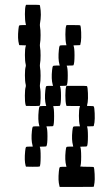

<svg xmlns="http://www.w3.org/2000/svg" viewBox="-20 -653 456 790"><path d="M252.4 -296.9 253.9 -299.8H295.4Q336.9 -299.8 337.9 -298.8Q340.8 -293.9 341.8 -270Q342.8 -246.1 340.8 -232.4Q338.4 -218.8 337.9 -217.8Q336.9 -216.8 351.1 -216.8Q364.3 -216.8 365.7 -215.3Q368.7 -210.4 369.6 -186.8Q370.6 -163.1 368.7 -149.4Q366.2 -135.3 365.7 -134.3Q364.7 -133.3 351.1 -133.3Q336.9 -133.3 337.9 -132.3Q341.8 -125.5 341.8 -92.3Q341.8 -58.1 337.9 -51.3Q336.4 -49.8 323.2 -49.8Q309.1 -49.8 310.1 -48.8Q314 -42 314 -8.8Q314 25.4 310.1 32.2H313.5Q316.9 32.7 323.2 33Q329.6 33.2 336.9 33.2Q364.3 33.2 365.7 34.7Q368.2 39.1 369.4 63.2Q370.6 87.4 368.7 99.6Q368.2 101.1 367.7 104.5Q367.2 107.9 367.2 108.9Q366.2 114.7 365.2 115.7Q364.7 116.2 294.9 116.2H225.6L224.6 112.3Q218.3 89.8 222.2 52.2Q223.6 37.6 225.6 35.4Q227.5 33.2 239.7 33.2H253.4L252.4 28.8Q246.1 5.9 250 -31.2Q251.5 -45.9 253.4 -47.9Q255.4 -49.8 267.6 -49.8H281.2L280.3 -54.7Q273.9 -77.6 277.8 -114.3Q279.3 -128.9 281.2 -131.1Q283.2 -133.3 295.4 -133.3H309.1L308.1 -137.7Q304.7 -150.9 304.7 -176.8Q304.7 -202.6 308.1 -212.9L309.1 -216.8H281.2L253.4 -217.3L252.4 -221.2Q249 -233.4 249 -260.7Q249 -288.1 252.4 -296.9ZM252.4 -546.9 253.9 -549.8H281.7Q309.1 -549.8 310.1 -548.8Q313 -543.9 314 -520Q314.9 -496.1 313 -482.4Q310.5 -468.8 310.1 -467.8Q309.1 -466.8 295.4 -466.8Q282.2 -466.8 282.2 -465.3Q286.6 -457.5 286.6 -425.8Q286.6 -392.1 282.2 -384.3Q281.2 -383.3 267.6 -383.3Q253.4 -383.3 254.4 -382.3Q258.8 -374.5 258.8 -342.3Q258.8 -309.1 254.4 -301.3Q252.9 -299.8 239.7 -299.8Q225.6 -299.8 226.6 -298.8Q231 -291 231 -258.8Q231 -225.6 226.6 -217.8Q225.6 -216.8 211.9 -216.8Q198.7 -216.8 198.7 -215.3Q202.6 -209 202.6 -174.8Q202.6 -140.6 198.7 -134.3Q197.8 -133.3 184.1 -133.3Q169.9 -133.3 170.9 -132.3Q175.3 -124.5 175.3 -92.3Q175.3 -59.1 170.9 -51.3Q169.4 -49.8 156.7 -49.8Q142.6 -49.8 143.6 -48.8Q147.5 -42 147.2 -6.8Q147 28.3 143.1 32.2Q142.1 33.2 114.3 33.2L86.9 32.7L85.4 28.8Q79.6 7.8 83.5 -31.2Q85 -45.9 86.9 -47.9Q88.9 -49.8 101.1 -49.8H114.7L113.8 -54.7Q107.4 -77.6 111.3 -114.3Q112.8 -128.9 114.7 -131.1Q116.7 -133.3 128.9 -133.3H142.6L141.1 -137.7Q135.3 -159.2 139.2 -197.8Q140.6 -212.4 142.6 -214.6Q144.5 -216.8 156.7 -216.8H170.4L168.9 -221.2Q162.6 -244.1 166.5 -281.2Q168 -295.9 169.9 -297.9Q171.9 -299.8 184.1 -299.8H198.2L196.8 -304.7Q190.4 -327.6 194.3 -364.3Q195.8 -378.9 197.8 -381.1Q199.7 -383.3 211.9 -383.3H226.1L224.6 -387.7Q218.3 -410.6 222.2 -447.8Q223.6 -462.4 225.6 -464.6Q227.5 -466.8 239.7 -466.8H253.4L252.4 -471.2Q249 -484.9 249 -511.2Q249 -537.6 252.4 -546.9ZM85.9 -630.4 87.4 -633.3H114.7Q142.6 -633.3 143.6 -632.3Q144 -631.8 145 -626.5Q151.4 -592.8 144.5 -556.2Q143.6 -549.8 144.5 -543.9Q147 -531.2 147 -508.3Q147 -485.4 144.5 -473.1Q143.6 -466.8 144.5 -460.4Q147 -447.8 147 -425Q147 -402.3 144.5 -389.6Q143.6 -383.3 144.5 -377Q147 -364.3 147 -341.3Q147 -318.4 144.5 -306.2Q143.6 -299.8 144.5 -293.9Q147.9 -278.8 147.2 -250Q146.5 -221.2 143.1 -217.8Q142.1 -216.8 114.3 -216.8L86.9 -217.3L85.4 -221.2Q82 -233.9 82.3 -260Q82.5 -286.1 85.9 -295.9Q86.9 -299.8 85.9 -304.7Q82.5 -317.9 82.5 -343.5Q82.5 -369.1 85.9 -379.4Q86.9 -383.3 85.9 -387.7Q82.5 -400.9 82.5 -426.8Q82.5 -452.6 85.9 -462.9L86.9 -466.3L73.2 -466.8L59.1 -467.3L58.1 -471.2Q51.8 -493.7 55.7 -531.2Q57.1 -545.9 59.1 -547.9Q61 -549.8 73.2 -549.8H86.9L85.9 -554.7Q82.5 -568.4 82.5 -594.7Q82.5 -621.1 85.9 -630.4Z"/></svg>

Font: VT323
Style: Regular
Weight: 400
Monospace: yes
Version: Version 001.002